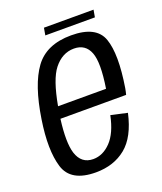

<svg xmlns="http://www.w3.org/2000/svg" viewBox="-128 -757 715 846"><g transform="rotate(-20 230.0 -334.0)"><path d="M176.5 4.5Q59 4.5 34 -77.2Q9 -159 30.5 -297.5Q54 -451.5 108.5 -526Q163 -600.5 279 -600.5Q396.5 -600.5 422.5 -526.5Q448.5 -452.5 424 -300.5Q421 -283.5 417.5 -271H109.5Q95.5 -163.5 111.5 -112Q130 -54.5 185.5 -54.5Q231 -54.5 268 -93Q305 -131.5 321.5 -211L398 -194Q374.5 -88 317.5 -41.8Q260.5 4.5 176.5 4.5ZM118.5 -326.5H343.5Q362 -444.5 343.5 -492Q324.5 -541.5 270.5 -541.5Q215.5 -541.5 176 -491.5Q140 -446 118.5 -326.5ZM172.5 -639 178.5 -673H411L405 -639Z"/></g></svg>

Font: Anybody
Style: Italic
Weight: 400
Italic angle: -10°
Designer: Tyler Finck
Foundry: Etcetera Type Company
Version: Version 1.010; ttfautohint (v1.8.3) -l 8 -r 50 -G 200 -x 14 